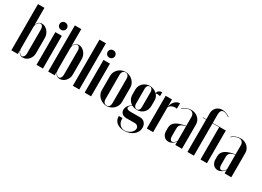

<svg xmlns="http://www.w3.org/2000/svg" viewBox="-21 -1525 3438 2518"><g transform="rotate(30 1698.5 -266.5)"><path d="M136.2 -22V-52.2H138.2Q149.5 -20 169 -5.5Q188.5 9 215.2 9Q240.5 9 262.8 -1.9Q285 -12.8 301.6 -31.2Q318.2 -49.8 328.2 -74.2Q338.2 -98.8 338.2 -126.5V-360.2Q338.2 -388.8 327.9 -415.1Q317.5 -441.5 300.1 -461.1Q282.8 -480.8 260.1 -492.4Q237.5 -504 212.2 -504Q187 -504 168 -490.2Q149 -476.5 138.2 -445.2H136.2V-473.8V-699H38.8V0H136.2ZM136.2 -408.2Q136.2 -424.8 141.2 -440.4Q146.2 -456 154.8 -468Q163.2 -480 173.8 -487.1Q184.2 -494.2 195.5 -494.2Q213.5 -494.2 225.6 -477.4Q237.8 -460.5 237.8 -435.2V-62.8Q237.8 -37.2 225.4 -19.8Q213 -2.2 194.8 -2.2Q184 -2.2 173.5 -9.4Q163 -16.5 154.5 -28.5Q146 -40.5 141.1 -55.5Q136.2 -70.5 136.2 -85.5Z M419.8 -495V0H517.2V-495ZM413.8 -614.5Q413.8 -590.8 429.4 -574.8Q445 -558.8 469.2 -558.8Q493.8 -558.8 509.8 -574.8Q525.8 -590.8 525.8 -614.5Q525.8 -638 509.8 -653.6Q493.8 -669.2 469.2 -669.2Q445 -669.2 429.4 -653.6Q413.8 -638 413.8 -614.5Z M694.2 -22V-52.2H696.2Q707.5 -20 727 -5.5Q746.5 9 773.2 9Q798.5 9 820.8 -1.9Q843 -12.8 859.6 -31.2Q876.2 -49.8 886.2 -74.2Q896.2 -98.8 896.2 -126.5V-360.2Q896.2 -388.8 885.9 -415.1Q875.5 -441.5 858.1 -461.1Q840.8 -480.8 818.1 -492.4Q795.5 -504 770.2 -504Q745 -504 726 -490.2Q707 -476.5 696.2 -445.2H694.2V-473.8V-699H596.8V0H694.2ZM694.2 -408.2Q694.2 -424.8 699.2 -440.4Q704.2 -456 712.8 -468Q721.2 -480 731.8 -487.1Q742.2 -494.2 753.5 -494.2Q771.5 -494.2 783.6 -477.4Q795.8 -460.5 795.8 -435.2V-62.8Q795.8 -37.2 783.4 -19.8Q771 -2.2 752.8 -2.2Q742 -2.2 731.5 -9.4Q721 -16.5 712.5 -28.5Q704 -40.5 699.1 -55.5Q694.2 -70.5 694.2 -85.5Z M969.8 0H1067.2V-699H969.8Z M1148.8 -495V0H1246.2V-495ZM1142.8 -614.5Q1142.8 -590.8 1158.4 -574.8Q1174 -558.8 1198.2 -558.8Q1222.8 -558.8 1238.8 -574.8Q1254.8 -590.8 1254.8 -614.5Q1254.8 -638 1238.8 -653.6Q1222.8 -669.2 1198.2 -669.2Q1174 -669.2 1158.4 -653.6Q1142.8 -638 1142.8 -614.5Z M1479.8 -504Q1510.8 -504 1539 -492.1Q1567.3 -480.1 1588.3 -459.9Q1609.2 -439.8 1621.9 -413.3Q1634.5 -386.9 1634.5 -357.2V-137Q1634.5 -107.5 1622.6 -80.7Q1610.7 -53.9 1590.1 -34.1Q1569.5 -14.2 1542 -2.6Q1514.5 9 1484 9Q1452.2 9 1424.3 -3Q1396.3 -15 1374.8 -34.9Q1353.2 -54.8 1340.5 -81.1Q1327.8 -107.4 1327.8 -137V-357.2Q1327.8 -386.7 1339.7 -413.5Q1351.7 -440.2 1372.5 -460.5Q1393.2 -480.8 1420.9 -492.4Q1448.5 -504 1479.8 -504ZM1481.8 -498Q1457.2 -498 1442.8 -479.9Q1428.2 -461.8 1428.2 -431.5V-62.8Q1428.2 -32.5 1442.8 -14.8Q1457.3 3 1482.5 3Q1507 3 1520.5 -14.2Q1534 -31.5 1534 -62.8V-431.5Q1534 -462.8 1520.1 -480.4Q1506.2 -498 1481.8 -498Z M1845.5 175Q1886.2 175 1921.1 163.1Q1956 151.2 1981.8 130.9Q2007.5 110.5 2022.2 82.2Q2037 54 2037 21.2Q2037 -24.8 2010.5 -53.8Q1984 -82.8 1942.5 -82.8H1797.2Q1766.8 -82.8 1751.1 -90.6Q1735.5 -98.5 1735.5 -112.5Q1735.5 -126 1746.4 -139.6Q1757.2 -153.2 1777.8 -164.8Q1794.5 -155.2 1814 -150.4Q1833.5 -145.5 1853.8 -145.5Q1884.8 -145.5 1910.8 -155.9Q1936.8 -166.2 1955.1 -185.2Q1973.5 -204.2 1984 -230.2Q1994.5 -256.2 1994.5 -287.8V-372.2Q1994.5 -395.8 1985.9 -417Q1977.2 -438.2 1960.2 -455.8Q1965.2 -457.5 1971.2 -458.8Q1977.2 -460 1984.5 -460Q1995 -460 2006.4 -458Q2017.8 -456 2028 -452.8V-512.2Q2000 -512.2 1981.6 -498.8Q1963.2 -485.2 1956 -459.8Q1935 -481 1905.6 -492.5Q1876.2 -504 1845.8 -504Q1816.2 -504 1790.5 -493.2Q1764.8 -482.5 1745.5 -464.1Q1726.2 -445.8 1715.2 -420.9Q1704.2 -396 1704.2 -367.8V-291.5Q1704.2 -252.8 1721.6 -220.8Q1739 -188.8 1771 -168.2Q1736 -145 1718.4 -118Q1700.8 -91 1700.8 -61.2Q1700.8 -24.5 1724.9 -3.8Q1749 17 1791.8 17H1917.8Q1943.2 17 1959.1 32.1Q1975 47.2 1975 70.8Q1975 88.8 1964.1 106.8Q1953.2 124.8 1935.6 138.4Q1918 152 1895.2 160.5Q1872.5 169 1848.8 169Q1823.8 169 1804.1 159.4Q1784.5 149.8 1770.8 132.8Q1757 115.8 1750.5 92.2Q1744 68.8 1746 41H1690.5Q1688.5 70.8 1698.9 95.2Q1709.2 119.8 1729.5 137.6Q1749.8 155.5 1779.5 165.2Q1809.2 175 1845.5 175ZM1804.8 -206.8V-442Q1804.8 -466.5 1817.2 -481.9Q1829.8 -497.2 1849.2 -497.2Q1868.5 -497.2 1881.2 -481.6Q1894 -466 1894 -442V-206.8Q1894 -182 1882 -166.8Q1870 -151.5 1850.8 -151.5Q1830.5 -151.5 1817.6 -166.9Q1804.8 -182.2 1804.8 -206.8Z M2185.8 -495V-424.2V-394.2H2188.8Q2193.5 -418.5 2204.4 -438.9Q2215.2 -459.2 2230 -473.6Q2244.8 -488 2263.4 -495.9Q2282 -503.8 2302.2 -503.8V-421.5Q2284.5 -426 2267 -424.5Q2249.5 -423 2233.4 -416.9Q2217.2 -410.8 2204.9 -400.4Q2192.5 -390 2185.8 -375.8V0H2089.8V-495Z M2324.8 -98.5Q2324.8 -75.2 2331.9 -55.2Q2339 -35.2 2351.5 -21Q2364 -6.8 2381 1.1Q2398 9 2418.5 9Q2448.2 9 2475.9 -6.9Q2503.5 -22.8 2519.2 -49H2521.2V-27.5V0H2622.5V-368Q2622.5 -396.8 2611 -421.6Q2599.5 -446.5 2579.8 -464.8Q2560 -483 2533.5 -493.4Q2507 -503.8 2475.5 -503.8Q2457 -503.8 2437.9 -500Q2418.8 -496.2 2401.5 -489.2Q2384.2 -482.2 2370.2 -472.8Q2356.2 -463.2 2347.2 -452.5L2352.2 -448.5Q2359.5 -457.5 2371.2 -466Q2383 -474.5 2397.4 -481.1Q2411.8 -487.8 2427 -491.4Q2442.2 -495 2455.5 -495Q2486 -495 2503.6 -476.1Q2521.2 -457.2 2521.2 -423.5V-288.5Q2469.5 -279.5 2432.4 -267Q2395.2 -254.5 2371.2 -237Q2347.2 -219.5 2336 -197Q2324.8 -174.5 2324.8 -146.2ZM2462.5 -14.8Q2445.2 -14.8 2435.2 -31.1Q2425.2 -47.5 2425.2 -74.5V-190.5Q2425.2 -211.2 2430.2 -226.2Q2435.2 -241.2 2446.9 -252Q2458.5 -262.8 2476.8 -270Q2495 -277.2 2521.2 -282.5V-62.2Q2509.2 -40.2 2493.2 -27.5Q2477.2 -14.8 2462.5 -14.8Z M2653.8 -495V-489H2705.2V0H2802.8V-489H2903.2V0H3000.8V-495H2802.8V-624.8Q2802.8 -660 2815.8 -678.5Q2828.8 -697 2854.2 -697Q2872 -697 2894.2 -687.5Q2916.5 -678 2939.5 -661L2944.2 -665.8Q2916.2 -686.2 2886.5 -697.1Q2856.8 -708 2828.2 -708Q2801.5 -708 2778.9 -699Q2756.2 -690 2739.9 -673.6Q2723.5 -657.2 2714.4 -634.9Q2705.2 -612.5 2705.2 -586.8V-495Z M3071.8 -98.5Q3071.8 -75.2 3078.9 -55.2Q3086 -35.2 3098.5 -21Q3111 -6.8 3128 1.1Q3145 9 3165.5 9Q3195.2 9 3222.9 -6.9Q3250.5 -22.8 3266.2 -49H3268.2V-27.5V0H3369.5V-368Q3369.5 -396.8 3358 -421.6Q3346.5 -446.5 3326.8 -464.8Q3307 -483 3280.5 -493.4Q3254 -503.8 3222.5 -503.8Q3204 -503.8 3184.9 -500Q3165.8 -496.2 3148.5 -489.2Q3131.2 -482.2 3117.2 -472.8Q3103.2 -463.2 3094.2 -452.5L3099.2 -448.5Q3106.5 -457.5 3118.2 -466Q3130 -474.5 3144.4 -481.1Q3158.8 -487.8 3174 -491.4Q3189.2 -495 3202.5 -495Q3233 -495 3250.6 -476.1Q3268.2 -457.2 3268.2 -423.5V-288.5Q3216.5 -279.5 3179.4 -267Q3142.2 -254.5 3118.2 -237Q3094.2 -219.5 3083 -197Q3071.8 -174.5 3071.8 -146.2ZM3209.5 -14.8Q3192.2 -14.8 3182.2 -31.1Q3172.2 -47.5 3172.2 -74.5V-190.5Q3172.2 -211.2 3177.2 -226.2Q3182.2 -241.2 3193.9 -252Q3205.5 -262.8 3223.8 -270Q3242 -277.2 3268.2 -282.5V-62.2Q3256.2 -40.2 3240.2 -27.5Q3224.2 -14.8 3209.5 -14.8Z"/></g></svg>

Font: Moniqa Black
Style: Regular
Weight: 900
Designer: Rajesh Rajput
Foundry: Rajesh Rajput
Version: Version 1.000